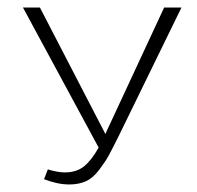

<svg xmlns="http://www.w3.org/2000/svg" viewBox="-20 -482 522 510"><path d="M416 -462H462L294 -118Q276 -82 268 -67.5Q260 -53 243.5 -31Q227 -9 208 -0.5Q189 8 164 8Q133 8 97 -6L107 -32Q134 -24 152 -24Q183 -24 203 -40Q223 -56 242 -90L41 -462H86L260 -126L263 -133Z"/></svg>

Font: EauTestSC Light
Style: Regular
Weight: 300
Designer: Christian Thalmann (Catharsis Fonts)
Version: Version 0.001;PS 000.001;hotconv 1.0.88;makeotf.lib2.5.64775